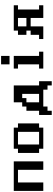

<svg xmlns="http://www.w3.org/2000/svg" viewBox="1248 -2057 963 3499"><g transform="rotate(-90 1729.5 -307.5)"><path d="M0 0V-538.1H538.1V0H384.3V-461.4H153.8V0Z M1076.2 -76.7V-461.4H845.7V-76.7ZM768.6 0V-76.7H691.9V-461.4H768.6V-538.1H1153.3V-461.4H1230V-76.7H1153.3V0Z M1768.1 -76.7V-384.3H1691.4V-307.6H1614.3V-76.7ZM1383.8 153.8V-76.7H1460.4V-307.6H1537.6V-384.3H1614.3V-538.1H1921.9V-76.7H1999V153.8H1921.9V76.7H1845.2V0H1537.6V76.7H1460.4V153.8Z M2229.5 0V-76.7H2306.2V-461.4H2229.5V-538.1H2460V-76.7H2537.1V0ZM2306.2 -615.2V-769H2460V-615.2Z M3151.9 -307.6V-461.4H2998V-307.6ZM2767.6 0V-76.7H2844.2V-230.5H2921.4V-307.6H2844.2V-461.4H2921.4V-538.1H3382.8V-461.4H3305.7V-76.7H3382.8V0H3151.9V-230.5H2998V0Z"/></g></svg>

Font: Good Old DOS
Style: Regular
Weight: 400
Designer: Vasily Draigo
Foundry: Vasily Draigo
Version: 1.0